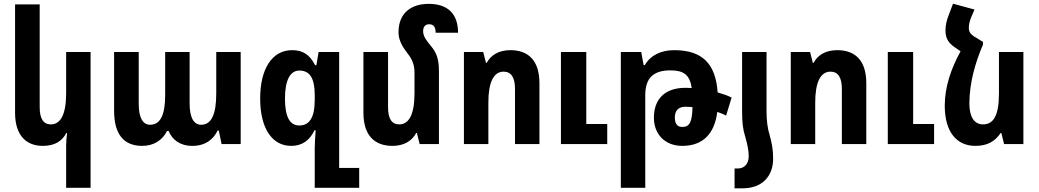

<svg xmlns="http://www.w3.org/2000/svg" viewBox="-20 -784 5654 1045"><path d="M473 238V-501H340V-276C340 -164 311 -107 257 -107C216 -107 196 -138 196 -201V-760H62V-170C62 -50 120 10 213 10C278 10 318 -16 341 -60H345C342 -37 340 -13 340 10V238Z M754 10C818 10 865 -22 889 -71H898C917 -24 959 10 1027 10C1096 10 1141 -24 1164 -73H1171L1186 0H1290V-501H1157V-276C1157 -164 1132 -105 1075 -105C1036 -105 1012 -141 1012 -222V-501H879V-267C879 -159 853 -105 797 -105C758 -105 735 -142 735 -219V-501H601V-181C601 -53 654 10 754 10Z M1693 238H1935V130H1826V-501H1714L1702 -429H1695C1666 -487 1628 -511 1570 -511C1460 -511 1396 -408 1396 -248C1396 -88 1459 10 1565 10C1623 10 1664 -18 1692 -75H1698C1695 -32 1693 3 1693 24ZM1609 -101C1559 -101 1531 -145 1531 -247C1531 -349 1560 -400 1609 -400C1666 -400 1693 -359 1693 -266V-240C1693 -144 1664 -101 1609 -101Z M2369 -394C2369 -459 2358 -495 2326 -533C2297 -568 2283 -589 2283 -614C2283 -637 2293 -652 2316 -652C2340 -652 2351 -637 2351 -606H2473C2473 -708 2418 -763 2313 -763C2217 -763 2149 -712 2149 -609C2149 -572 2163 -539 2197 -495C2226 -459 2236 -427 2236 -389V-276C2236 -164 2207 -107 2153 -107C2112 -107 2092 -138 2092 -201V-501H1958V-170C1958 -50 2016 10 2116 10C2177 10 2222 -16 2245 -60H2249L2264 0H2369Z M2505 0H2638V-226C2638 -337 2667 -394 2721 -394C2762 -394 2783 -363 2783 -300V0H2916V-331C2916 -452 2858 -511 2758 -511C2696 -511 2652 -485 2629 -442H2625L2610 -501H2505ZM3033 0H3285V-109H3171V-501H3033Z M3359 238H3492V-266C3492 -359 3536 -401 3629 -401C3701 -401 3734 -377 3745 -305C3733 -305 3721 -306 3710 -306C3599 -306 3539 -245 3539 -143C3539 -53 3600 10 3693 10C3806 10 3869 -56 3884 -175C3902 -169 3918 -162 3932 -155L3962 -253C3940 -264 3914 -273 3886 -281C3875 -437 3803 -511 3649 -511C3577 -511 3519 -482 3490 -430H3483L3470 -501H3359ZM3653 -145C3653 -181 3672 -203 3710 -203C3723 -203 3736 -202 3749 -201C3747 -120 3734 -93 3693 -93C3666 -93 3653 -111 3653 -145Z M4019 -182C4019 -117 4023 -82 4036 -40C4048 2 4055 34 4055 66C4055 108 4031 133 3996 133H3978V241H4021C4128 241 4188 176 4188 79C4188 31 4181 -4 4170 -45C4157 -87 4152 -127 4152 -182V-501H4019Z M4284 0H4417V-226C4417 -337 4446 -394 4500 -394C4541 -394 4562 -363 4562 -300V0H4695V-331C4695 -452 4637 -511 4537 -511C4475 -511 4431 -485 4408 -442H4404L4389 -501H4284ZM4812 0H5064V-109H4950V-501H4812Z M5330 -556 5296 -577C5261 -596 5253 -611 5253 -633C5253 -649 5257 -669 5266 -690L5284 -732L5167 -764L5141 -695C5132 -671 5126 -646 5126 -618C5126 -576 5142 -550 5176 -527L5208 -505C5155 -408 5122 -309 5122 -209C5122 -69 5184 10 5289 10C5355 10 5397 -16 5426 -60H5430L5445 0H5550V-501H5417V-276C5417 -154 5387 -107 5330 -107C5282 -107 5256 -149 5256 -220C5256 -335 5290 -448 5330 -541Z"/></svg>

Font: Noto Sans Armenian Condensed
Style: Bold
Weight: 700
Width: 3
Designer: Monotype Design Team
Foundry: Monotype Imaging Inc.
Version: Version 2.008